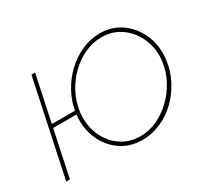

<svg xmlns="http://www.w3.org/2000/svg" viewBox="-110 -711 992 906"><g transform="rotate(-30 386.0 -258.5)"><path d="M25 0 135 -519H155L102 -269H237L234 -250H98L45 0ZM435 10Q367 10 316 -27Q265 -64 240.5 -125Q216 -186 226 -258Q234 -313 260 -361.5Q286 -410 325.5 -447.5Q365 -485 413 -506Q461 -527 511 -527Q578 -527 629 -490Q680 -453 705 -392Q730 -331 720 -258Q713 -204 687.5 -155.5Q662 -107 623.5 -69.5Q585 -32 536.5 -11Q488 10 435 10ZM437 -10Q484 -10 528 -30.5Q572 -51 608.5 -86Q645 -121 669 -166Q693 -211 700 -259Q710 -326 686.5 -382.5Q663 -439 616.5 -473Q570 -507 508 -507Q462 -507 418 -487Q374 -467 338 -432.5Q302 -398 277.5 -352.5Q253 -307 246 -256Q237 -189 259.5 -133Q282 -77 328.5 -43.5Q375 -10 437 -10Z"/></g></svg>

Font: Raleway Thin
Style: Italic
Weight: 100
Italic angle: -12°
Designer: Matt McInerney, Pablo Impallari, Rodrigo Fuenzalida
Foundry: Matt McInerney, Pablo Impallari, Rodrigo Fuenzalida
Version: Version 4.026